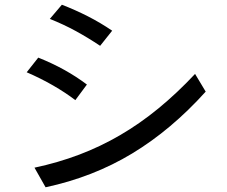

<svg xmlns="http://www.w3.org/2000/svg" viewBox="-20 -741 960 813"><path d="M242 -721Q299 -699 352 -672Q405 -645 455 -611L404 -547Q353 -581 302 -609Q251 -637 191 -661ZM142 -497Q258 -451 348 -383L299 -317Q257 -349 205 -379Q153 -409 93 -435ZM126 -31Q225 -52 315 -86Q405 -120 489 -169Q573 -218 651.5 -282.5Q730 -347 806 -428L851 -353Q705 -191 539.5 -91Q374 9 173 52Z"/></svg>

Font: BM YEONSUNG
Style: Regular
Weight: 400
Designer: Bongjin Kim; Myungsoo Han; Jaehyun Keum; Jihee Min; Dokyung Lee; Chorong Kim; Jooyeon Kang; Sang-a Kim;
Foundry: Sandoll Communications Inc.
Version: Version 1.000;PS 1;hotconv 16.6.51;makeotf.lib2.5.65220